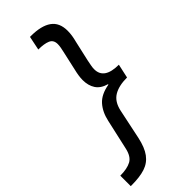

<svg xmlns="http://www.w3.org/2000/svg" viewBox="-317 -751 947 947"><g transform="rotate(-45 156.5 -278.0)"><path d="M-37 158V85Q11 85 39 70Q67 55 77 8L112 -148Q123 -199 152 -231.5Q181 -264 239 -274V-277Q200 -288 182.5 -314.5Q165 -341 165 -380Q165 -394 167.5 -410.5Q170 -427 174 -443L197 -546Q200 -559 202 -570.5Q204 -582 204 -592Q204 -621 181 -631Q158 -641 117 -641L132 -714H138Q210 -714 247.5 -687.5Q285 -661 285 -604Q285 -588 282.5 -571.5Q280 -555 275 -536L251 -430Q248 -414 245.5 -401.5Q243 -389 243 -377Q243 -307 345 -307L329 -234Q271 -234 236.5 -213Q202 -192 191 -141L158 16Q146 72 123 103Q100 134 63 146Q26 158 -30 158Z"/></g></svg>

Font: Manna Sans
Style: Italic
Weight: 400
Italic angle: -12°
Designer: Monotype Design Team
Foundry: Monotype Imaging Inc.
Version: Version 2.001.1; ttfautohint (v1.8.2)